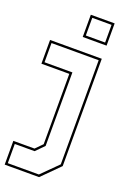

<svg xmlns="http://www.w3.org/2000/svg" viewBox="-185 -810 724 1071"><g transform="rotate(20 177.0 -275.0)"><path d="M-7.5 200V59H118L158 18.5V-399H-7.5V-540H299.5V97L196.5 200ZM6 186.5H190.5L286 91.5V-526.5H6V-412.5H171.5V24L123.5 72.5H6ZM158 -618V-750H299.5V-618ZM171.5 -631.5H286V-736.5H171.5Z"/></g></svg>

Font: Tourney Thin Thin
Style: Regular
Weight: 250
Version: Version 1.015